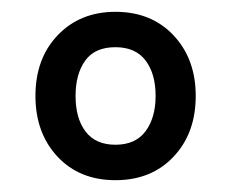

<svg xmlns="http://www.w3.org/2000/svg" viewBox="-20 -575 391 325"><path d="M175.4 -270Q114.5 -270 77.2 -310Q40 -350 40 -412.6Q40 -476.1 77.8 -515.5Q115.6 -555 175.4 -555Q236.4 -555 273.9 -515Q311.3 -475.1 311.3 -412.6Q311.3 -349.5 273.8 -309.8Q236.3 -270 175.4 -270ZM175.4 -330Q209.5 -330 226.5 -353Q243.4 -376 243.4 -412.6Q243.4 -450.2 226.4 -472.6Q209.4 -495.1 175.4 -495.1Q140.4 -495.1 124.2 -472.3Q107.9 -449.6 107.9 -412.6Q107.9 -374.6 124.9 -352.3Q141.9 -330 175.4 -330Z"/></svg>

Font: Manrope Variable Light
Style: Regular
Weight: 200
Designer: Mikhail Sharanda
Foundry: Mikhail Sharanda
Version: Version 4.505